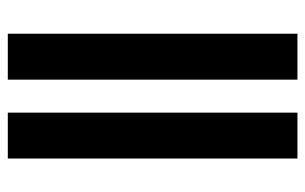

<svg xmlns="http://www.w3.org/2000/svg" viewBox="-165 -617 782 492"><g transform="rotate(90 226.0 -371.0)"><path d="M184.1 0H66.4V-742.2H184.1ZM386.2 0H268.6V-742.2H386.2Z"/></g></svg>

Font: Lunasima
Style: Bold
Weight: 700
Designer: The DocRepair Project, Monotype Design Team
Foundry: Google
Version: Version 2.009